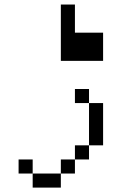

<svg xmlns="http://www.w3.org/2000/svg" viewBox="-20 -770 540 852"><path d="M125 0V62.5H250V0ZM125 0V-62.5H62.5V0ZM250 0H312.5V-62.5H250ZM312.5 -62.5H375V-125H312.5ZM375 -125H437.5V-312.5H375ZM375 -312.5V-375H312.5V-312.5ZM250 -750Q250 -750 250 -500H437.5Q437.5 -500 437.5 -625H312.5Q312.5 -625 312.5 -750Z"/></svg>

Font: UnifontExMono
Style: Regular
Weight: 500
Version: Version 15.0.06